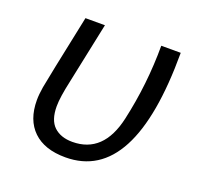

<svg xmlns="http://www.w3.org/2000/svg" viewBox="-101 -643 779 760"><g transform="rotate(20 288.0 -262.5)"><path d="M248 9.8Q159.7 9.8 112.3 -35.9Q64.9 -81.5 64.9 -165Q64.9 -188.5 70.1 -220Q75.2 -251.5 134.8 -535.2H216.8L163.1 -278.8Q147 -206.5 147 -168.9Q147 -110.4 175.5 -83.7Q204.1 -57.1 252.9 -57.1Q383.3 -57.1 418.7 -215.3Q454.1 -373.5 454.1 -535.2H536.1Q536.1 9.8 248 9.8Z"/></g></svg>

Font: OpenSans-Italic
Style: Italic
Weight: 400
Italic angle: -12°
Foundry: Ascender Corporation
Version: Version 1.10